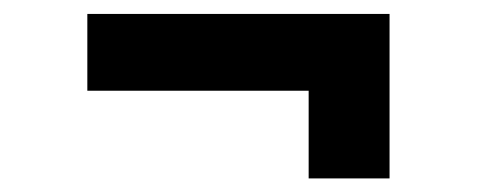

<svg xmlns="http://www.w3.org/2000/svg" viewBox="-20 -399 716 277"><path d="M425.3 -141.6V-268.1H106V-378.9H542V-141.6Z"/></svg>

Font: Inter Cardless
Style: Bold
Weight: 700
Designer: Rasmus Andersson
Foundry: rsms
Version: Version 4.001;git-9221beed3